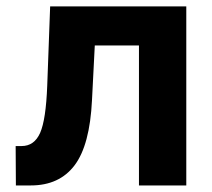

<svg xmlns="http://www.w3.org/2000/svg" viewBox="-20 -565 645 585"><path d="M28.4 0 27.7 -120H45.8Q84.5 -120 102.3 -160.2Q120 -200.3 123.9 -304L132.8 -545.5H547.6V0H403.4V-426.5H268.8L260.3 -259.9Q253.6 -122.5 207.2 -61.3Q160.9 0 73.9 0Z"/></svg>

Font: Inter Zeller
Style: Bold
Weight: 700
Designer: Rasmus Andersson; Joe Bland
Foundry: zeller
Version: Version 3.015;git-dec3a8cb1